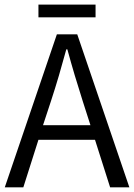

<svg xmlns="http://www.w3.org/2000/svg" viewBox="-20 -804 576 824"><path d="M0.5 0 224.1 -656.7H311.5L535.2 0H452.6L387.7 -204.1H145L80.1 0ZM164.6 -266.6H368.2L335 -370.1Q317.4 -425.3 301 -480Q284.7 -534.7 269 -592.3H264.6Q249 -534.7 232.9 -480Q216.8 -425.3 198.7 -370.1ZM145 -729.5V-784.2H390.1V-729.5Z"/></svg>

Font: Varta Light
Style: Regular
Weight: 400
Version: Version 1.004